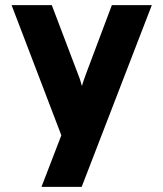

<svg xmlns="http://www.w3.org/2000/svg" viewBox="-20 -531 634 745"><path d="M141 194 218 -6 25 -511H181L282 -245Q286 -236 290.5 -222.5Q295 -209 298 -197Q301 -209 305.8 -222.2Q310.5 -235.5 314 -245L414 -511H569L297 194Z"/></svg>

Font: Overpass Black
Style: Regular
Weight: 900
Designer: Delve Withrington, Dave Bailey, Thomas Jockin
Foundry: Delve Fonts LLC
Version: Version 4.000; ttfautohint (v1.8.3)